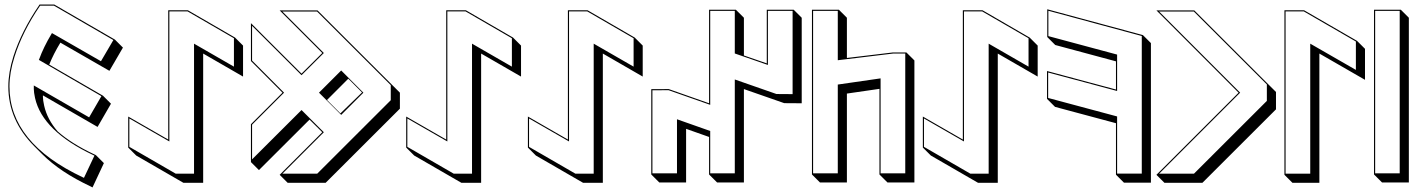

<svg xmlns="http://www.w3.org/2000/svg" viewBox="-20 -759 6148 832"><path d="M372.6 48.8Q241.2 -12.7 163.1 -90.8L128.9 -125Q16.1 -237.8 16.1 -384.3Q16.1 -445.3 38.1 -514.6Q73.2 -624.5 148.9 -735.4L151.4 -739.3H215.3L478 -587.4L512.7 -552.7L454.1 -452.1L241.7 -574.2Q211.4 -524.4 193.4 -479L426.3 -344.2L460.9 -309.6L402.8 -209L166 -345.7V-338.9Q166 -325.2 171.4 -300.8Q184.6 -241.7 230 -189.5Q290.5 -136.2 387.2 -90.8L395.5 -86.9L430.2 -52.2L380.9 53.2ZM339.8 9.8 343.8 11.7 389.2 -84.5 385.3 -86.4Q164.1 -190.4 131.8 -334.5Q126.5 -359.4 126.5 -373.5V-388.7L366.2 -250.5L419.4 -342.3L148.4 -499.5L149.9 -502.9Q168.5 -554.2 202.6 -611.3L205.1 -615.7L417.5 -493.7L471.2 -585.4L213.9 -734.4H154.3L152.8 -732.9Q77.6 -622.6 43 -513.2Q21 -444.3 21 -384.3Q21 -139.6 339.8 9.8Z M774.9 33.2 570.3 -85 535.6 -119.6V-253.9L709 -154.3V-714.4H794.4L998.5 -596.2L1033.2 -561.5V-427.2L860.4 -526.9V33.2ZM741.7 -6.3H820.8V-569.8L993.7 -470.2V-593.3L793 -709.5H713.9V-146L540.5 -245.6V-122.6Z M1489.3 -418 1397 -325.7 1455.1 -267.6 1548.8 -358.4ZM1191.9 -713.9H1356L1678.2 -392.1L1712.9 -357.4V-288.1L1391.1 33.2H1226.6L1191.9 -1.5L1376.5 -186L1321.3 -240.7L1102.1 -22L1067.4 -56.6V-220.7L1204.1 -357.4L1067.4 -494.6V-658.7L1286.6 -439.9L1376.5 -529.3ZM1203.6 -709 1383.3 -529.3 1286.6 -433.1 1072.3 -647V-496.6L1210.9 -357.4L1072.3 -218.8V-68.4L1286.6 -282.2L1383.3 -186L1203.6 -6.3H1354.5L1673.3 -324.7V-390.1L1354 -709ZM1458.5 -453.6 1554.7 -357.4 1458.5 -261.2 1362.3 -357.4Z M1979.5 33.2 1774.9 -85 1740.2 -119.6V-253.9L1913.6 -154.3V-714.4H1999L2203.1 -596.2L2237.8 -561.5V-427.2L2064.9 -526.9V33.2ZM1946.3 -6.3H2025.4V-569.8L2198.2 -470.2V-593.3L1997.6 -709.5H1918.5V-146L1745.1 -245.6V-122.6Z M2506.8 33.2 2302.2 -85 2267.6 -119.6V-253.9L2440.9 -154.3V-714.4H2526.4L2730.5 -596.2L2765.1 -561.5V-427.2L2592.3 -526.9V33.2ZM2473.6 -6.3H2552.7V-569.8L2725.6 -470.2V-593.3L2524.9 -709.5H2445.8V-146L2272.5 -245.6V-122.6Z M3302.7 -716.8H3419.4L3454.1 -682.1V-311.5L3378.4 -312L3203.6 -373V31.7H3087.4L3052.7 -2.9V-165.5L2953.1 -200.7V31.7H2836.9L2802.2 -2.9V-372.6L2877.9 -373L3052.7 -311.5V-716.8H3168.9L3203.6 -682.1V-518.6L3302.7 -484.4ZM3307.6 -711.9V-477.5L3164.1 -527.3V-711.9H3057.6V-304.7L2877 -368.2L2807.1 -367.7V-7.8H2913.6V-242.2L3057.6 -191.4V-7.8H3164.1V-414.6L3344.7 -351.6L3414.6 -351.1V-711.9Z M3498.5 -716.8H3615.2L3649.9 -682.1V-507.8L3849.1 -531.7H3907.7L3942.4 -497.1V31.7H3825.7L3791 -2.9V-374L3649.9 -353.5V31.7H3533.2L3498.5 -2.9ZM3503.4 -711.9V-7.8H3610.4V-392.6L3795.9 -419.4V-7.8H3902.8V-526.9H3849.6L3610.4 -498V-711.9Z M4218.3 33.2 4013.7 -85 3979 -119.6V-253.9L4152.3 -154.3V-714.4H4237.8L4441.9 -596.2L4476.6 -561.5V-427.2L4303.7 -526.9V33.2ZM4185.1 -6.3H4264.2V-569.8L4437 -470.2V-593.3L4236.3 -709.5H4157.2V-146L3983.9 -245.6V-122.6Z M4518.1 -718.8 4932.6 -606.9 4967.3 -572.3V32.7H4850.6L4815.9 -2V-225.1L4551.8 -295.9L4517.1 -330.6V-451.2L4815.9 -371.1V-493.2L4552.7 -564L4518.1 -598.6ZM4522.9 -712.4V-602.5L4820.8 -522.5V-364.7L4522 -444.8V-334.5L4820.8 -254.4V-6.8H4927.7V-603Z M5474.6 -395 5509.3 -360.4V-285.2L5190.4 33.2H5025.9L4991.2 -1.5L5347.2 -357.4L4991.2 -713.9H5155.3ZM5469.7 -393.1 5153.3 -709H5002.9L5354 -357.4L5002.9 -6.3H5153.8L5469.7 -321.8Z M5631.3 -714.4 5860.4 -582 5895 -547.4V-413.1L5697.3 -526.9V33.2H5580.6L5545.9 -1.5V-714.4ZM5629.9 -709.5H5550.8V-6.3H5657.7V-569.8L5855.5 -456.1V-579.1Z M6085 31.7H5968.8L5934.1 -2.9V-716.8H6050.3L6085 -682.1ZM6045.4 -7.8V-711.9H5939V-7.8Z"/></svg>

Font: KultiginGolge
Style: Regular
Weight: 400
Designer: facebook.com/biligbitig
Foundry: facebook.com/biligbitig
Version: Version 1.0